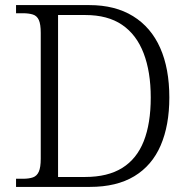

<svg xmlns="http://www.w3.org/2000/svg" viewBox="-20 -734 744 754"><path d="M43 0V-32H70Q94 -32 109.5 -37.5Q125 -43 132.5 -60Q140 -77 140 -111V-605Q140 -639 132.5 -655.5Q125 -672 109 -677Q93 -682 70 -682H43V-714H331Q432 -714 502.5 -670.5Q573 -627 609 -546Q645 -465 645 -351Q645 -242 611 -163Q577 -84 507.5 -42Q438 0 333 0ZM314 -39Q403 -39 460 -74.5Q517 -110 544.5 -179.5Q572 -249 572 -351Q572 -452 544 -525Q516 -598 459.5 -636.5Q403 -675 315 -675H208V-39Z"/></svg>

Font: Noto Serif Khmer Light
Style: Regular
Weight: 300
Version: Version 2.003